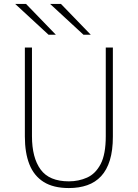

<svg xmlns="http://www.w3.org/2000/svg" viewBox="-20 -941 698 973"><path d="M329 12Q250.5 12 201.2 -19Q152 -50 129 -108.2Q106 -166.5 106 -249V-700H142V-251Q142 -142 185.8 -82Q229.5 -22 329 -22Q378.5 -22 421.2 -41Q464 -60 490 -109.5Q516 -159 516 -251V-700H552V-249Q552 -179 536.8 -129.2Q521.5 -79.5 492.5 -48.2Q463.5 -17 422.2 -2.5Q381 12 329 12ZM226 -765 57 -921H112L263 -765ZM403 -765 234 -921H289L440 -765Z"/></svg>

Font: Overpass Thin
Style: Regular
Weight: 250
Designer: Delve Withrington, Dave Bailey, Thomas Jockin
Foundry: Delve Fonts LLC
Version: Version 4.000